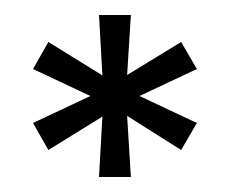

<svg xmlns="http://www.w3.org/2000/svg" viewBox="-20 -824 306 256"><path d="M24 -660 100.5 -696 24 -732 44.5 -768 116.5 -723.5 112 -804H154.5L149.5 -724L221.5 -768L242.5 -732L166 -696L242.5 -660L221.5 -624L149.5 -669.5L154.5 -588H112L116.5 -668.5L44.5 -624Z"/></svg>

Font: Big Shoulders Stencil Text Medium
Style: Regular
Weight: 500
Designer: Patric King
Foundry: XO Type Co
Version: Version 1.000